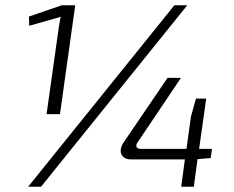

<svg xmlns="http://www.w3.org/2000/svg" viewBox="-20 -710 889 730"><path d="M692 -690 136 0H87L643 -690ZM91 -612 90 -647 215 -690H266L208 -276H157L204 -609Q209 -640 211 -646ZM781 -109 731 -105 717 0H669L683 -104H478Q453 -104 443 -121Q433 -138 447 -164L617 -414H668L502 -167Q496 -158 499.5 -151Q503 -144 515 -144H689L706 -267L725 -335H764L737 -144H786Z"/></svg>

Font: Exo 2.0 Light
Style: Italic
Weight: 300
Italic angle: -8°
Designer: Natanael Gama
Version: Version 1.001;PS 001.001;hotconv 1.0.70;makeotf.lib2.5.58329